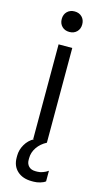

<svg xmlns="http://www.w3.org/2000/svg" viewBox="-135 -725 531 977"><g transform="rotate(15 130.0 -236.5)"><path d="M76 -628Q76 -652 91 -667Q106 -682 130 -682Q154 -682 169 -667Q184 -652 184 -628Q184 -604 169 -589Q154 -574 130 -574Q106 -574 91 -589Q76 -604 76 -628ZM94 -499H166V0H94ZM37 113V103Q37 72 53.5 43.5Q70 15 98 0H166Q135 16 117 42.5Q99 69 99 99V109Q99 129 111.5 142Q124 155 147 155H157Q170 155 185.5 149.5Q201 144 213 135V191Q203 199 185.5 204Q168 209 152 209H142Q94 209 65.5 183Q37 157 37 113Z"/></g></svg>

Font: Bai Jamjuree
Style: Regular
Weight: 400
Designer: Katatrad Aksorn Co.,Ltd.
Foundry: Cadson Demak Co.,Ltd.
Version: Version 1.000; ttfautohint (v1.6)